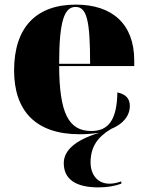

<svg xmlns="http://www.w3.org/2000/svg" viewBox="-20 -571 638 831"><path d="M406 240C446 240 477 234 505 224V214C488 220 471 224 454 224C399 224 372 181 372 132C372 65 402 22 461 -13C513 -34 542 -70 542 -113C542 -147 521 -164 488 -171C486 -54 451 -4 375 -4C276 -4 237 -83 236 -285H561V-309C561 -468 465 -551 308 -551C138 -551 41 -454 41 -266C41 -91 135 10 324 10C347 10 369 9 409 4C306 35 256 80 256 135C256 207 311 240 406 240ZM370 -295H236C236 -482 259 -541 307 -541C356 -541 370 -482 370 -295Z"/></svg>

Font: Noto Serif Display Black
Style: Regular
Weight: 900
Designer: Monotype Design Team
Foundry: Monotype Imaging Inc.
Version: Version 2.009